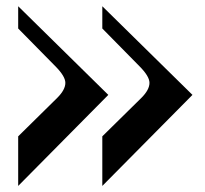

<svg xmlns="http://www.w3.org/2000/svg" viewBox="-20 -699 665 624"><path d="M312.5 -678.7 605.5 -390.6 312.5 -94.7V-255.9L439.5 -380.9Q465.8 -407.2 465.8 -429.7Q465.8 -451.2 432.6 -484.4L312.5 -606.4ZM39.1 -678.7 332 -390.6 39.1 -94.7V-255.9L166 -380.9Q192.4 -407.2 192.4 -429.7Q192.4 -451.2 159.2 -484.4L39.1 -606.4Z"/></svg>

Font: spinwerad
Style: Bold
Weight: 700
Width: 7
Version: Version 0.3